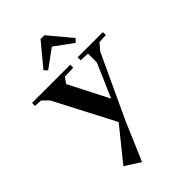

<svg xmlns="http://www.w3.org/2000/svg" viewBox="-312 -861 1227 1227"><g transform="rotate(-45 301.0 -247.5)"><path d="M107.9 193.8 286.1 -26.9 74.2 -434.1 33.2 -475.1 -19 -478V-504.9H326.2V-478L248 -475.1L220.2 -436L357.9 -167L457 -395V-475.1L393.1 -478V-504.9H621.1V-478L561 -475.1L522 -430.2L321.8 0L210.9 259.8ZM180.2 -601.1 201.2 -579.1 325.2 -669.9 449.2 -579.1 471.2 -601.1 342.8 -754.9H308.1Z"/></g></svg>

Font: Ortica Angular Bold
Style: Regular
Weight: 700
Designer: Benedetta Bovani
Foundry: Collletttivo
Version: Version 2.000;Glyphs 3.1.2 (3151)